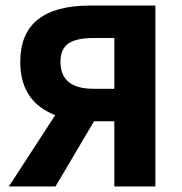

<svg xmlns="http://www.w3.org/2000/svg" viewBox="-20 -672 657 692"><path d="M392 0V-235H319L180 0H12L179 -257Q53 -306 53 -449Q53 -652 305 -652H540V0ZM317 -352H392V-535H317Q256 -535 227 -515.5Q198 -496 198 -449Q198 -352 317 -352Z"/></svg>

Font: Toshiba Sans
Style: Bold
Weight: 700
Designer: Paul D. Hunt
Foundry: Toshiba Corporation
Version: Version 2.020;PS 2.0;hotconv 1.0.86;makeotf.lib2.5.63406